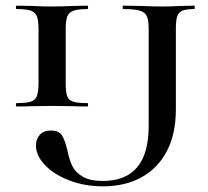

<svg xmlns="http://www.w3.org/2000/svg" viewBox="-20 -645 736 678"><path d="M289 -281Q291 -281 291 -275Q291 -269 289 -269Q257 -269 239 -270L163 -271L92 -270Q73 -269 39 -269Q36 -269 36 -275Q36 -281 39 -281Q73 -281 88.5 -286Q104 -291 110 -305.5Q116 -320 116 -350V-544Q116 -574 110 -588Q104 -602 88.5 -607.5Q73 -613 39 -613Q36 -613 36 -619Q36 -625 39 -625L92 -624Q136 -622 163 -622Q194 -622 240 -624L289 -625Q291 -625 291 -619Q291 -613 289 -613Q255 -613 239 -607Q223 -601 217.5 -586.5Q212 -572 212 -542V-350Q212 -319 217.5 -305Q223 -291 238.5 -286Q254 -281 289 -281ZM665 -613Q637 -613 623.5 -607Q610 -601 605.5 -586.5Q601 -572 601 -542V-258Q601 -172 569 -111Q537 -50 479 -18.5Q421 13 344 13Q279 13 224.5 -8Q170 -29 138.5 -62.5Q107 -96 107 -131Q107 -154 120.5 -169Q134 -184 159 -184Q188 -184 198.5 -167.5Q209 -151 218 -114Q225 -80 235.5 -58.5Q246 -37 271.5 -21.5Q297 -6 343 -6Q505 -6 505 -200V-544Q505 -574 498.5 -588Q492 -602 473.5 -607.5Q455 -613 416 -613Q413 -613 413 -619Q413 -625 416 -625L476 -624Q524 -622 552 -622Q578 -622 620 -624L665 -625Q668 -625 668 -619Q668 -613 665 -613Z"/></svg>

Font: Cormorant Garamond SemiBold
Style: Regular
Weight: 600
Designer: Christian Thalmann (Catharsis Fonts)
Version: Version 3.000